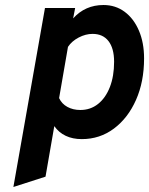

<svg xmlns="http://www.w3.org/2000/svg" viewBox="-20 -543 595 766"><path d="M33.4 203 159.4 -511H279.8L271.8 -469.6Q319.8 -523 393 -523Q440.8 -523 477.2 -496Q513.7 -469 534.2 -420.9Q554.8 -372.9 554.8 -309.8Q554.8 -217 522.6 -144.3Q490.4 -71.6 434.2 -29.8Q378 12 306.4 12Q269.9 12 242.3 -1.1Q214.7 -14.1 196.6 -39.8L161.6 161.8ZM300.6 -104.2Q340.9 -104.2 371.1 -128.2Q401.4 -152.3 418.3 -195.6Q435.2 -238.8 435.2 -296.6Q435.2 -350.1 412.9 -379Q390.6 -407.8 349.4 -407.8Q321.6 -407.8 293.9 -393.3Q266.2 -378.8 251.2 -356L215.8 -151.6Q226.3 -128.8 248.8 -116.5Q271.3 -104.2 300.6 -104.2Z"/></svg>

Font: Overpass
Style: Italic
Weight: 400
Italic angle: -10°
Designer: Delve Withrington, Dave Bailey, Thomas Jockin
Foundry: Delve Fonts LLC
Version: Version 4.000